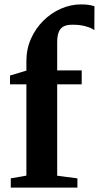

<svg xmlns="http://www.w3.org/2000/svg" viewBox="-20 -853 450 873"><path d="M29 0V-42L100 -54.5V-469.5H25.5V-509.5L100 -532V-575Q100 -630 120.8 -676.8Q141.5 -723.5 177 -758.8Q212.5 -794 257 -813.5Q301.5 -833 348.5 -833Q373 -833 387.8 -830Q402.5 -827 409.5 -824.5L409 -716Q395 -726.5 368 -733.8Q341 -741 310.5 -740.5Q286 -741 270.5 -733.5Q255 -726 247.5 -708.2Q240 -690.5 240 -660V-533H351.5V-469.5H240V-54L332 -42V0Z"/></svg>

Font: Merriweather 72pt
Style: Bold
Weight: 700
Version: Version 2.100